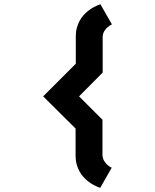

<svg xmlns="http://www.w3.org/2000/svg" viewBox="-20 -820 738 914"><path d="M512.7 -704.1Q501 -698.7 492.2 -690.4Q483.9 -683.6 477.1 -672.9Q470.2 -662.1 468.8 -646.5V-474.6L356.4 -361.3L467.8 -250V-79.1Q469.7 -63.5 476.8 -52.5Q483.9 -41.5 491.7 -34.7Q500.5 -26.4 511.7 -21.5L457 74.2Q424.3 63 398.4 42.5Q387.2 33.7 376.7 22Q366.2 10.3 358.2 -4.6Q350.1 -19.5 345 -37.8Q339.8 -56.2 339.8 -78.1V-208L185.5 -361.3L340.8 -516.6V-647.5Q340.8 -669.4 345.9 -687.7Q351.1 -706.1 359.1 -720.9Q367.2 -735.8 377.7 -747.6Q388.2 -759.3 399.4 -768.1Q425.3 -788.6 458 -799.8Z"/></svg>

Font: Revalia
Style: Regular
Weight: 400
Designer: Johan Kallas, Mihkel Virkus
Foundry: Johan Kallas, Mihkel Virkus
Version: Version 1.001